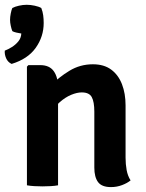

<svg xmlns="http://www.w3.org/2000/svg" viewBox="-24 -774 610 802"><path d="M144 -502Q182.5 -502 200.5 -476.8Q218.5 -451.5 218.5 -408V0Q205.5 2.5 188.2 3.5Q171 4.5 153.5 4.5Q136.5 4.5 119.2 3.5Q102 2.5 88.5 0V-495.5L94.5 -502ZM500.5 -115.5Q500.5 -88 505 -63.5Q509.5 -39 521.5 -20.5Q507.5 -9 485.8 -0.8Q464 7.5 439.5 7.5Q401 7.5 385.5 -13.5Q370 -34.5 370 -74V-307.5Q370 -349 359.2 -368.5Q348.5 -388 317.5 -388Q297.5 -388 273 -377.8Q248.5 -367.5 225.5 -347.2Q202.5 -327 186.5 -296V-415Q221 -451 265.8 -478.2Q310.5 -505.5 364 -505.5Q410.5 -505.5 440.5 -483.2Q470.5 -461 485.5 -422.2Q500.5 -383.5 500.5 -334ZM148.5 -740.5Q154.5 -725 156.5 -709.8Q158.5 -694.5 158.5 -678Q158.5 -621 125.2 -574.2Q92 -527.5 24.5 -507Q8.5 -514.5 1.5 -530.8Q-5.5 -547 -4 -562.5Q9.5 -567.5 25.2 -577.2Q41 -587 52.5 -601Q64 -615 65 -634Q55 -635.5 44 -638Q33 -640.5 27.5 -644Q24 -652.5 21 -666.2Q18 -680 18 -691Q18 -703.5 21 -718.2Q24 -733 27.5 -740.5Q38.5 -746.5 55.2 -750.2Q72 -754 87.5 -754Q103.5 -754 121 -750.2Q138.5 -746.5 148.5 -740.5Z"/></svg>

Font: Signika Light SemiBold
Style: Regular
Weight: 600
Version: Version 2.003;gftools[0.9.32]